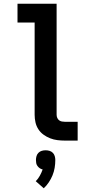

<svg xmlns="http://www.w3.org/2000/svg" viewBox="-20 -755 490 1031"><path d="M329 0Q309 0 288.5 -2.5Q268 -5 249 -12.5Q230 -20 213.5 -32Q197 -44 186 -61Q175 -78 170.5 -98Q166 -118 166 -139V-634H74V-735H284V-139Q284 -130 287.5 -122Q291 -114 297.5 -109Q304 -104 312.5 -102.5Q321 -101 329 -101H397V0ZM215 256 172 218Q185 205 194 188.5Q203 172 209 155Q200 153 193 148Q186 143 181 136Q176 129 174.5 121Q173 113 173 104Q173 94 176 83.5Q179 73 186.5 65.5Q194 58 204 55Q214 52 225 52Q236 52 246 55Q256 58 263.5 65.5Q271 73 274 83.5Q277 94 277 104Q277 125 273.5 146Q270 167 262 186.5Q254 206 242 224Q230 242 215 256Z"/></svg>

Font: Iosevka Book
Style: Bold
Weight: 700
Designer: Belleve Invis
Foundry: Belleve Invis
Version: Version 28.0.7; ttfautohint (v1.8.3)